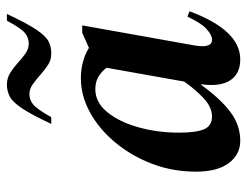

<svg xmlns="http://www.w3.org/2000/svg" viewBox="-102 -622 734 571"><g transform="rotate(-90 265.5 -337.0)"><path d="M132 10Q91 10 65.5 -24Q40 -58 40 -122Q40 -191 63.5 -252.5Q87 -314 127 -362Q167 -410 216.5 -437Q266 -464 318 -464Q344 -464 367.5 -457.5Q391 -451 408 -440L453 -460H475L415 -124Q407 -74 432 -74Q447 -74 465 -91Q483 -108 501 -147L517 -141Q461 10 374 10Q331 10 311.5 -20Q292 -50 300 -106H298Q256 -48 217 -19Q178 10 132 10ZM156 -172Q156 -122 166 -98Q176 -74 204 -74Q232 -74 259 -99.5Q286 -125 308 -157L349 -388Q336 -404 321 -412.5Q306 -421 285 -421Q246 -421 217 -385.5Q188 -350 172 -293Q156 -236 156 -172ZM182 -552Q209 -610 228 -638.5Q247 -667 263.5 -675.5Q280 -684 299 -684Q318 -684 334 -674Q350 -664 363.5 -651.5Q377 -639 391 -629Q405 -619 421 -619Q438 -619 452 -630Q466 -641 489 -684H509Q482 -626 463 -597.5Q444 -569 428 -560.5Q412 -552 392 -552Q372 -552 357 -562Q342 -572 328 -584.5Q314 -597 300 -607Q286 -617 270 -617Q254 -617 240 -606Q226 -595 202 -552Z"/></g></svg>

Font: Spectral SemiBold
Style: Italic
Weight: 600
Italic angle: -10°
Designer: Jean-Baptiste Levee
Foundry: Production Type
Version: Version 2.001